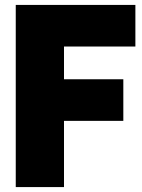

<svg xmlns="http://www.w3.org/2000/svg" viewBox="-20 -760 575 780"><path d="M44 0V-740H530V-571H240V-438H481V-269H240V0Z"/></svg>

Font: Encode Sans Cnd Black
Style: Regular
Weight: 900
Width: 3
Designer: Multiple Designers
Foundry: Impallari Type
Version: Version 3.002; ttfautohint (v1.8.3) -l 8 -r 50 -G 200 -x 14 